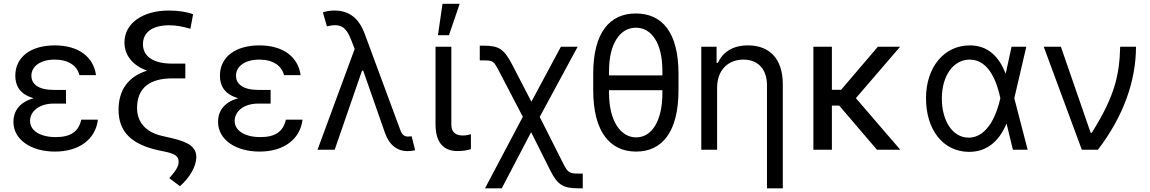

<svg xmlns="http://www.w3.org/2000/svg" viewBox="-20 -793 6094 1017"><path d="M329.5 -284.1V-316.8H264.2C185 -316.8 146.3 -346.6 146.3 -392C146.3 -442.5 195 -477.3 269.9 -477.3C343 -477.3 388.8 -444.2 400.6 -394.9H488.6C474.8 -493.6 394.2 -552.6 269.9 -552.6C145.6 -552.6 61.1 -492.9 61.1 -392C61.1 -347.7 77.4 -295.5 158.4 -272.7C71.7 -248.9 51.1 -192.1 51.1 -147.7C51.1 -53.3 144.5 9.9 271.3 9.9C400.6 9.9 486.5 -56.5 498.6 -159.1H410.5C396.3 -96.6 355.1 -66.8 275.6 -66.8C193.2 -66.8 139.2 -100.9 139.2 -152C139.2 -203.5 187.5 -244.3 264.2 -244.3H329.5Z M1002.8 -717.3C972.3 -729.8 923.3 -737.2 874.3 -737.2C735.1 -737.2 639.2 -669 639.2 -568.2C639.2 -498.9 683.9 -446 758.9 -418.7C660.9 -388.1 608 -317.8 608 -211.6C608 -94.8 676.5 -26.6 825.3 4.3L852.3 9.9C907.3 21.7 926.1 34.4 926.1 63.9C926.1 81 920.5 103 876.4 150.6L933.2 193.2C985.4 147.4 1018.8 88.8 1019.9 40.5C1019.9 -11.4 984.4 -39.4 890.6 -61.1L835.2 -73.9C751.8 -93.8 706 -146 706 -220.9C706 -325.6 771 -377.8 892 -377.8H961.6V-456H892C794 -456 737.2 -492.9 737.2 -558.9C737.2 -622.9 788.7 -659.1 876.4 -659.1C911.2 -659.1 942.8 -653.8 988.6 -640.6Z M1413.4 -284.1V-316.8H1348C1268.8 -316.8 1230.1 -346.6 1230.1 -392C1230.1 -442.5 1278.8 -477.3 1353.7 -477.3C1426.8 -477.3 1472.7 -444.2 1484.4 -394.9H1572.4C1558.6 -493.6 1478 -552.6 1353.7 -552.6C1229.4 -552.6 1144.9 -492.9 1144.9 -392C1144.9 -347.7 1161.2 -295.5 1242.2 -272.7C1155.5 -248.9 1134.9 -192.1 1134.9 -147.7C1134.9 -53.3 1228.3 9.9 1355.1 9.9C1484.4 9.9 1570.3 -56.5 1582.4 -159.1H1494.3C1480.1 -96.6 1438.9 -66.8 1359.4 -66.8C1277 -66.8 1223 -100.9 1223 -152C1223 -203.5 1271.3 -244.3 1348 -244.3H1413.4Z M2139.2 7.5C2151.6 7.8 2165.1 6 2179 2.8L2160.5 -71C2156.2 -71 2146.3 -69.6 2140.6 -69.6C2112.2 -69.6 2104.8 -92.3 2098 -110.8L1911.9 -613.6C1881 -697.1 1829.5 -737.2 1751.4 -737.2C1723 -737.2 1698.9 -731.2 1690.3 -727.3L1711.6 -653.4C1781.2 -670.1 1811.8 -654.8 1840.9 -579.5L1858.7 -533.7L1661.9 0H1752.8L1897.7 -419H1903.8L2018.5 -90.9C2041.5 -24.1 2084.2 7.5 2139.2 7.5Z M2286.9 -545.5V-134.9C2286.9 -29.8 2336.6 7.1 2403.4 7.1C2437.5 7.1 2460.2 1.4 2474.4 -2.8V-82.4C2467.3 -79.5 2447.4 -75.3 2433.2 -75.3C2403.4 -75.3 2370.7 -83.8 2370.7 -134.9V-545.5ZM2299.7 -606.5H2358L2414.8 -772.7H2323.9Z M2549 204.5H2637.8L2793.3 -93L2894.9 110.1C2934.3 188.9 2965.2 204.5 3046.2 204.5H3066.8V126.4H3046.2C2997.9 126.4 2988.6 123.2 2963.8 73.9L2838.8 -173.7L3039.8 -545.5H2951L2794.7 -254.3L2693.2 -450.3C2649.9 -533.4 2622.9 -551.1 2541.9 -551.1H2521.3V-473H2541.9C2591.6 -473 2594.5 -470.9 2624.3 -414.1L2749.3 -174.4Z M3573.9 -402C3573.9 -623.6 3485.8 -721.6 3348 -721.6C3211.6 -721.6 3122.2 -623.6 3122.2 -402V-315.3C3122.2 -92.3 3213.1 9.9 3349.4 9.9C3485.8 9.9 3573.9 -92.3 3573.9 -315.3ZM3206 -393.5V-417.6C3206 -563.9 3265.6 -646.3 3348 -646.3C3431.8 -646.3 3488.6 -563.9 3488.6 -417.6V-393.5ZM3488.6 -299.7C3488.6 -153.4 3433.2 -65.3 3349.4 -65.3C3267 -65.3 3206 -153.4 3206 -299.7V-315.3H3488.6Z M3778.4 -328.1C3778.4 -423.3 3838.1 -477.3 3917.6 -477.3C3995.7 -477.3 4042.6 -426.1 4042.6 -340.9V204.5H4126.4V-346.6C4126.4 -485.8 4052.6 -552.6 3941.8 -552.6C3859.4 -552.6 3808.2 -515.6 3782.7 -460.2H3775.6V-545.5H3694.6V0H3778.4Z M4386.4 -545.5H4288.4V0H4386.4V-233.7H4425.1L4625 0H4748.6L4513.5 -273.1L4747.9 -545.5H4630L4435.4 -317.5H4386.4Z M5110.8 11.4C5211.3 12.4 5274.1 -49.7 5311.1 -137.8H5311.8L5345.2 0H5423.3L5352.6 -272.7L5416.2 -545.5H5338.1L5307.2 -403.4H5306.8C5272 -490.8 5215.9 -552.6 5116.5 -552.6C4980.8 -552.6 4884.9 -436.8 4884.9 -272.7C4884.9 -107.2 4974.1 9.9 5110.8 11.4ZM5278.8 -272.7 5278.4 -271.3C5262.8 -199.9 5216.3 -63.9 5110.8 -63.9C5025.6 -63.9 4968.8 -153.1 4968.8 -271.3C4968.8 -392 5029.8 -477.3 5116.5 -477.3C5224.8 -477.3 5263.8 -343 5278.4 -274.1Z M5710.2 0H5795.5C5929.7 -174.7 5997.2 -363.6 5997.2 -545.5H5913.4C5909.8 -397 5884.9 -282.7 5762.8 -89.5H5757.1L5599.4 -545.5H5508.5Z"/></svg>

Font: Karasuma Gothic
Style: Regular
Weight: 400
Designer: Rasmus Andersson, Ryoko Nishizuka
Foundry: Genbu
Version: Version 1.00